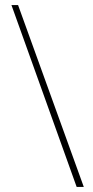

<svg xmlns="http://www.w3.org/2000/svg" viewBox="-20 -734 367 754"><path d="M51 -714H25L281 0H309Z"/></svg>

Font: Noto Sans Myanmar UI ExtraCondensed Thin
Style: Regular
Weight: 100
Width: 2
Designer: Monotype Design Team
Foundry: Monotype Imaging Inc.
Version: Version 2.103